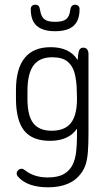

<svg xmlns="http://www.w3.org/2000/svg" viewBox="-20 -590 469 818"><path d="M308 -42V-10Q308 25 304.5 56.5Q301 88 289 112.5Q277 137 252 151.5Q227 166 183 166Q125 166 86 135Q82 132 79 130.5Q76 129 72 129Q64 129 58 134.5Q52 140 51 148Q51 156 56 162Q96 208 185 208Q284 208 327 146Q339 130 345.5 109Q352 88 354.5 56.5Q357 25 357 -25V-360Q357 -372 351.5 -379.5Q346 -387 335 -387Q324 -387 318.5 -378Q313 -369 311 -334Q277 -389 196 -389Q122 -389 85 -343Q48 -297 48 -206V-171Q48 -77 83 -33.5Q118 10 193 10Q273 10 308 -42ZM307 -209 308 -169Q308 -99 282 -66Q256 -33 200 -33Q147 -33 122 -65Q97 -97 97 -168V-202Q97 -276 122.5 -311Q148 -346 202 -346Q246 -346 268 -327.5Q290 -309 298 -278Q306 -247 307 -209ZM279 -546Q276 -519 261.5 -508Q247 -497 215 -497Q183 -497 169 -508Q155 -519 151 -546Q149 -559 144.5 -564.5Q140 -570 130 -570Q122 -570 116.5 -565Q111 -560 111 -551Q111 -518 122.5 -497.5Q134 -477 157 -467Q180 -457 215 -457Q250 -457 273 -467Q296 -477 307.5 -497.5Q319 -518 319 -551Q319 -560 313.5 -565Q308 -570 300 -570Q282 -570 279 -546Z"/></svg>

Font: Beiruti Light
Style: Regular
Weight: 300
Designer: Arlette Boutros
Foundry: Boutros
Version: Version 1.41